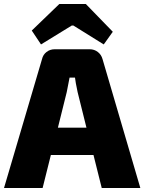

<svg xmlns="http://www.w3.org/2000/svg" viewBox="-25 -935 718 955"><path d="M179 -714 133 -783 270 -915H402L536 -777L491 -714L340 -808H332ZM440 -164H228L187 0H-5L184 -641Q189 -663 206.5 -676.5Q224 -690 247 -690H421Q444 -690 461.5 -676.5Q479 -663 485 -641L673 0H481ZM405 -300 361 -477Q350 -529 348 -549H321Q314 -511 307 -477L263 -300Z"/></svg>

Font: Exo 2.0 Extra Bold
Style: Regular
Weight: 800
Designer: Natanael Gama
Version: Version 1.001;PS 001.001;hotconv 1.0.70;makeotf.lib2.5.58329